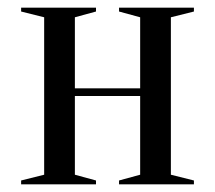

<svg xmlns="http://www.w3.org/2000/svg" viewBox="-20 -480 560 500"><path d="M290 -450V-460H485V-450L425 -435V-25L485 -10V0H290V-10L345 -25V-230H175V-25L230 -10V0H35V-10L95 -25V-435L35 -450V-460H230V-450L175 -435V-250H345V-435Z"/></svg>

Font: Oranienbaum
Style: Regular
Weight: 400
Designer: Oleg Pospelov and Jovanny Lemonad
Foundry: Oleg Pospelov and jovanny Lemonad
Version: Version 1.001; ttfautohint (v0.91) -l 8 -r 50 -G 200 -x 0 -w